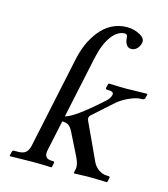

<svg xmlns="http://www.w3.org/2000/svg" viewBox="-106 -781 758 866"><g transform="rotate(15 273.5 -348.5)"><path d="M193.4 -496.1Q202.1 -537.1 216.8 -571.3Q232.4 -606 255.4 -635.3Q278.3 -664.6 310.8 -681.4Q343.3 -698.2 381.3 -698.2Q414.6 -698.2 441.7 -683.1Q468.8 -668 464.4 -647Q460.4 -628.9 449 -618.4Q437.5 -607.9 424.3 -607.9Q407.7 -607.9 399.9 -621.1Q392.1 -633.8 391.6 -651.9Q391.1 -668 378.9 -668Q345.2 -668 317.4 -630.9Q289.6 -593.8 274.9 -525.9L213.4 -236.8Q253.4 -245.1 367.7 -347.2Q392.1 -367.2 396 -386.2Q397.5 -393.1 392.1 -397.5Q386.7 -401.9 370.6 -401.9H366.2Q362.8 -401.9 360.8 -404.5Q358.9 -407.2 359.9 -410.2L364.3 -429.2L367.7 -431.2Q415 -429.2 450.2 -429.2L543.5 -431.2L547.4 -429.2L543 -410.2Q542.5 -406.7 538.3 -404.3Q534.2 -401.9 530.3 -401.9H523.4Q503.4 -401.9 471.4 -387.7Q439.5 -373.5 417 -354L323.2 -270Q318.8 -266.6 317.4 -259.8Q315.9 -252.9 319.3 -246.1L399.4 -73.2Q408.7 -53.2 427.2 -40.5Q445.8 -27.8 464.8 -27.8H472.2Q481 -27.8 479.5 -20L475.1 -1L472.7 1Q422.4 -1 383.3 -1L320.8 1L318.4 -1L322.3 -20Q326.7 -39.6 310.5 -73.2L259.3 -175.8Q248.5 -197.3 238.3 -204.1Q227.1 -211.9 208 -211.9L178.2 -71.8Q173.3 -49.3 180.7 -38.6Q188 -27.8 211.9 -27.8H213.9Q221.7 -27.8 220.2 -20L216.3 -1L213.9 1Q163.1 -1 124 -1L21 1L19 -1L23.4 -20Q24.9 -27.8 32.2 -27.8H50.8Q75.2 -27.8 86.9 -38.3Q98.6 -48.8 103.5 -71.8Z"/></g></svg>

Font: Linux Biolinum G
Style: Italic
Weight: 400
Italic angle: -12°
Designer: Philipp H. Poll
Foundry: Philipp H. Poll
Version: Version 0.5.1